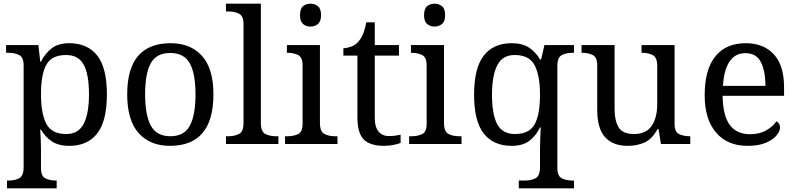

<svg xmlns="http://www.w3.org/2000/svg" viewBox="-20 -780 4317 1040"><path d="M18 240V198H26Q60 198 84 185.5Q108 173 108 126V-426Q108 -470 83.5 -482Q59 -494 26 -494H13V-536H188L198 -446H202Q225 -492 261 -519Q297 -546 355 -546Q454 -546 506.5 -479.5Q559 -413 559 -269Q559 -124 506.5 -57Q454 10 355 10Q297 10 260.5 -14.5Q224 -39 202 -78H198Q200 -49 201 -16.5Q202 16 202 35V131Q202 175 226.5 186.5Q251 198 284 198H287V240ZM339 -54Q405 -54 433.5 -109.5Q462 -165 462 -270Q462 -377 433.5 -429.5Q405 -482 338 -482Q260 -482 231 -429.5Q202 -377 202 -269Q202 -165 231 -109.5Q260 -54 339 -54Z M901 10Q793 10 731 -59Q669 -128 669 -269Q669 -409 728.5 -477.5Q788 -546 904 -546Q1012 -546 1074 -477.5Q1136 -409 1136 -269Q1136 -128 1076.5 -59Q1017 10 901 10ZM903 -42Q978 -42 1008.5 -99.5Q1039 -157 1039 -269Q1039 -381 1008 -437Q977 -493 902 -493Q827 -493 796.5 -437Q766 -381 766 -269Q766 -157 797 -99.5Q828 -42 903 -42Z M1204 0V-42H1217Q1251 -42 1275 -54.5Q1299 -67 1299 -114V-650Q1299 -694 1274.5 -706Q1250 -718 1217 -718H1204V-760H1393V-114Q1393 -67 1417 -54.5Q1441 -42 1475 -42H1488V0Z M1662 -636Q1638 -636 1621.5 -650Q1605 -664 1605 -698Q1605 -733 1621.5 -746.5Q1638 -760 1662 -760Q1685 -760 1702 -746.5Q1719 -733 1719 -698Q1719 -664 1702 -650Q1685 -636 1662 -636ZM1524 0V-42H1537Q1570 -42 1594.5 -53.5Q1619 -65 1619 -109V-426Q1619 -470 1594.5 -482Q1570 -494 1537 -494H1534V-536H1713V-114Q1713 -67 1737 -54.5Q1761 -42 1795 -42H1808V0Z M2061 10Q1985 10 1950.5 -24.5Q1916 -59 1916 -145V-479H1840V-519Q1858 -519 1880 -526.5Q1902 -534 1918 -551Q1935 -569 1946 -595Q1957 -621 1964 -659H2010V-536H2141V-479H2010V-142Q2010 -91 2031 -67Q2052 -43 2086 -43Q2104 -43 2119 -45Q2134 -47 2150 -50V-6Q2137 0 2111 5Q2085 10 2061 10Z M2334 -636Q2310 -636 2293.5 -650Q2277 -664 2277 -698Q2277 -733 2293.5 -746.5Q2310 -760 2334 -760Q2357 -760 2374 -746.5Q2391 -733 2391 -698Q2391 -664 2374 -650Q2357 -636 2334 -636ZM2196 0V-42H2209Q2242 -42 2266.5 -53.5Q2291 -65 2291 -109V-426Q2291 -470 2266.5 -482Q2242 -494 2209 -494H2206V-536H2385V-114Q2385 -67 2409 -54.5Q2433 -42 2467 -42H2480V0Z M2790 240V198H2823Q2857 198 2881 185.5Q2905 173 2905 126V40Q2905 24 2905.5 -0.5Q2906 -25 2907 -50Q2908 -75 2909 -90H2905Q2883 -44 2847 -17Q2811 10 2752 10Q2653 10 2600.5 -56.5Q2548 -123 2548 -267Q2548 -412 2600.5 -479Q2653 -546 2752 -546Q2810 -546 2846.5 -521.5Q2883 -497 2905 -458H2911L2929 -536H3089V-494H3081Q3047 -494 3023 -481.5Q2999 -469 2999 -422V130Q2999 174 3023.5 186Q3048 198 3081 198H3089V240ZM2769 -54Q2847 -54 2876 -106.5Q2905 -159 2905 -267Q2905 -371 2876 -426.5Q2847 -482 2768 -482Q2702 -482 2673.5 -426.5Q2645 -371 2645 -266Q2645 -160 2673.5 -107Q2702 -54 2769 -54Z M3380 10Q3301 10 3258 -36.5Q3215 -83 3215 -186V-426Q3215 -470 3190.5 -482Q3166 -494 3133 -494H3130V-536H3309V-191Q3309 -126 3331 -90Q3353 -54 3414 -54Q3480 -54 3510 -98.5Q3540 -143 3540 -216V-422Q3540 -469 3516 -481.5Q3492 -494 3458 -494H3455V-536H3634V-109Q3634 -65 3658.5 -53.5Q3683 -42 3716 -42H3719V0H3560L3547 -81H3542Q3511 -25 3470 -7.5Q3429 10 3380 10Z M4029 10Q3920 10 3858.5 -62Q3797 -134 3797 -264Q3797 -404 3855 -475Q3913 -546 4019 -546Q4116 -546 4171.5 -486Q4227 -426 4227 -307V-261H3894Q3896 -152 3933.5 -102.5Q3971 -53 4043 -53Q4095 -53 4131.5 -74.5Q4168 -96 4186 -123Q4193 -120 4199 -111Q4205 -102 4205 -89Q4205 -69 4186 -46Q4167 -23 4128 -6.5Q4089 10 4029 10ZM4126 -315Q4126 -395 4101.5 -443.5Q4077 -492 4017 -492Q3962 -492 3931.5 -446.5Q3901 -401 3896 -315Z"/></svg>

Font: Noto Serif Makasar
Style: Regular
Weight: 400
Designer: Sérgio Martins
Version: Version 1.001; ttfautohint (v1.8.4.7-5d5b)